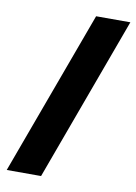

<svg xmlns="http://www.w3.org/2000/svg" viewBox="-83 -774 592 833"><g transform="rotate(10 213.0 -357.0)"><path d="M272 -719.2 5.9 4.9H157.2L422.9 -719.2Z"/></g></svg>

Font: Noto Reveo Sans
Style: Regular
Weight: 800
Designer: Monotype Design Team
Foundry: Monotype Imaging Inc.
Version: Version 2.007